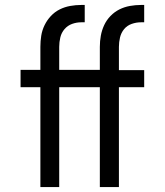

<svg xmlns="http://www.w3.org/2000/svg" viewBox="-20 -755 665 775"><path d="M143 0V-403H63V-473H143V-566Q143 -589 146.5 -611Q150 -633 160 -653.5Q170 -674 185.5 -690.5Q201 -707 221 -717Q241 -727 263.5 -731Q286 -735 308 -735H322V-665H308Q289 -665 271 -658.5Q253 -652 240.5 -637.5Q228 -623 223.5 -604Q219 -585 219 -566V-473H383V-566Q383 -589 387 -611Q391 -633 400.5 -653.5Q410 -674 426 -690.5Q442 -707 462 -717Q482 -727 504.5 -731Q527 -735 549 -735H562V-665H549Q530 -665 511.5 -658.5Q493 -652 481 -637.5Q469 -623 464.5 -604Q460 -585 460 -566V-472H562V-403H460V0H383V-403H219V0Z"/></svg>

Font: Huly
Style: Regular
Weight: 400
Designer: Belleve Invis
Foundry: Belleve Invis
Version: Version 33.2.5; ttfautohint (v1.8.4)